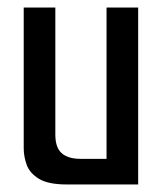

<svg xmlns="http://www.w3.org/2000/svg" viewBox="-20 -490 435 510"><path d="M158 0Q108 0 83.5 -15Q59 -30 51 -52Q43 -74 43 -96V-470H127V-132Q127 -98 144 -83Q161 -68 195 -68H263V-470H347V0Z"/></svg>

Font: Smooch Sans Thin SemiBold
Style: Regular
Weight: 600
Version: Version 1.010